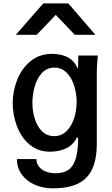

<svg xmlns="http://www.w3.org/2000/svg" viewBox="-20 -868 640 1096"><path d="M76.5 40H188Q188 65.5 203 84Q218 102.5 242.8 111.8Q267.5 121 297 121Q342 121 370 102Q398 83 412 38.5Q426 -6 426 -82.5H418.5Q397.5 -40 356.8 -21Q316 -2 265 -2Q196.5 -2 148.5 -43Q100.5 -84 76.5 -148Q52.5 -212 52.5 -279Q52.5 -347 78 -412Q103.5 -477 154.2 -518.8Q205 -560.5 277 -560.5Q318.5 -560.5 353.8 -547Q389 -533.5 410.5 -501.5L415.5 -492.5Q419 -486 422.2 -480.2Q425.5 -474.5 425.5 -477.5L427 -551H538.5Q532.5 -491 532.5 -457.5V-49Q532.5 42.5 505.5 98.8Q478.5 155 423.5 181Q368.5 207 282 207Q224.5 207 177.5 186Q130.5 165 103.5 127Q76.5 89 76.5 40ZM417.5 -286.5Q417.5 -333.5 403.5 -378.5Q389.5 -423.5 360.8 -452.8Q332 -482 290 -482Q247 -482 218.8 -450.8Q190.5 -419.5 177.8 -373.2Q165 -327 165 -280Q165 -235.5 177.8 -192.2Q190.5 -149 218.5 -120Q246.5 -91 289.5 -91Q331.5 -91 360.5 -120.2Q389.5 -149.5 403.5 -194.2Q417.5 -239 417.5 -286.5ZM227 -848.5H370L524.5 -669.5H406.5L298.5 -783L189.5 -669.5H70.5Z"/></svg>

Font: JuliaMono SemiBold
Style: Regular
Weight: 600
Monospace: yes
Designer: cormullion
Foundry: corm
Version: Version 0.055; ttfautohint (v1.8.4)